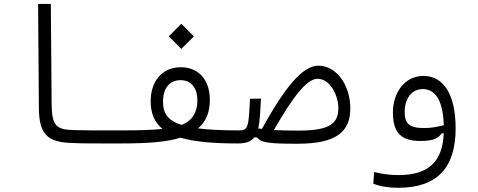

<svg xmlns="http://www.w3.org/2000/svg" viewBox="-20 -713 2384 957"><path d="M580.1 2C597.7 2 606.4 -9.3 606.4 -33.7C606.4 -53.7 598.1 -63 585.9 -63C567.9 -63 551.3 -63 535.2 -63C459.5 -63 401.9 -63 347.7 -64.5C259.3 -67.4 238.3 -85 237.3 -197.3L233.4 -693.4H169.9L173.8 -175.3C174.8 -41 218.3 -5.9 332 -0.5C391.6 2.4 458.5 2 530.3 2C546.9 2 563.5 2 580.1 2Z M579.6 2C722.7 2 814 -5.4 878.9 -26.9C947.8 -6.3 1042 2 1164.6 2C1196.8 2 1215.8 -5.4 1215.8 -33.7C1215.8 -57.1 1203.1 -63 1172.9 -63C1086.9 -63 1019.5 -66.4 967.3 -73.2C1007.8 -107.4 1025.9 -153.3 1025.9 -215.8C1025.9 -319.3 965.3 -377.9 881.8 -377.9C784.7 -377.9 731 -303.7 731 -209C731 -147.9 750 -103 789.6 -70.3C741.7 -65.4 675.8 -63 585.9 -63ZM885.7 -90.3C811 -113.8 792.5 -152.8 792.5 -207.5C792.5 -272.9 825.2 -313.5 880.4 -313.5C936 -313.5 963.9 -270.5 963.9 -212.9C963.9 -154.3 939.5 -111.8 885.7 -90.3ZM883.8 -469.2 946.3 -531.7 883.8 -594.7 821.3 -531.7Z M1463.9 3.4C1655.8 3.4 1726.1 -55.7 1726.1 -172.9C1726.1 -289.1 1656.7 -385.7 1567.4 -385.7C1485.8 -385.7 1396.5 -271.5 1285.2 -70.3C1278.8 -70.8 1272.5 -71.8 1267.1 -72.8C1275.4 -107.9 1277.3 -157.2 1280.8 -221.7L1226.1 -220.7C1219.2 -76.7 1216.3 -63 1171.9 -63L1166 2C1206.5 2 1231.4 -7.8 1247.6 -28.3H1261.7C1278.8 0 1332.5 3.4 1463.9 3.4ZM1345.2 -64.9C1441.4 -232.4 1509.8 -320.3 1563 -320.3C1626.5 -320.3 1666.5 -235.4 1666.5 -175.3C1666.5 -99.6 1627.9 -62 1467.8 -62C1417.5 -62 1377.9 -63 1345.2 -64.9Z M1964.4 223.1C2159.2 223.1 2251 123 2251 -72.8C2251 -240.2 2192.4 -334.5 2090.8 -334.5C1995.6 -334.5 1938.5 -249.5 1938.5 -152.8C1938.5 -56.2 1974.1 -10.3 2076.2 -10.3C2143.1 -10.3 2166.5 -25.9 2181.6 -48.3L2191.9 -48.8C2186 91.8 2117.2 159.7 1965.8 159.7C1923.3 159.7 1888.2 154.8 1844.7 144.5L1840.8 202.6C1876 216.8 1921.9 223.1 1964.4 223.1ZM2191.9 -88.9C2160.6 -81.1 2129.4 -74.7 2094.2 -74.7C2019.5 -74.7 1997.1 -96.7 1997.1 -156.2C1997.1 -218.8 2029.8 -269 2087.9 -269C2152.3 -269 2188.5 -207 2191.9 -88.9Z"/></svg>

Font: Cascadia Code Light
Style: Regular
Weight: 300
Monospace: yes
Designer: Aaron Bell
Foundry: Saja Typeworks
Version: Version 2404.023